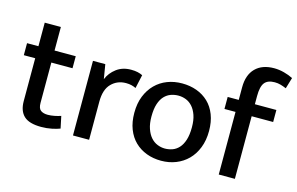

<svg xmlns="http://www.w3.org/2000/svg" viewBox="-90 -939 1817 1173"><g transform="rotate(15 818.0 -352.5)"><path d="M325 -396H191V-141Q191 -106 207.5 -94Q224 -82 252 -82Q272 -82 294.5 -86.5Q317 -91 334 -97L350 -21Q330 -13 298.5 -6.5Q267 0 232 0Q156 0 122.5 -31.5Q89 -63 89 -125V-396H17V-472H89V-621H191V-472H325Z M434 0V-472H512L527 -381Q544 -423 582 -451.5Q620 -480 674 -480Q698 -480 715.5 -476Q733 -472 747 -465L728 -379Q716 -385 700.5 -389Q685 -393 665 -393Q610 -393 573 -355.5Q536 -318 536 -242V0Z M1230 -241Q1230 -182 1211.5 -135Q1193 -88 1161 -56Q1129 -24 1086 -7Q1043 10 993 10Q943 10 900.5 -6Q858 -22 826.5 -52.5Q795 -83 777.5 -128Q760 -173 760 -231Q760 -291 778.5 -337Q797 -383 829 -415Q861 -447 904 -463.5Q947 -480 997 -480Q1047 -480 1089.5 -464.5Q1132 -449 1163.5 -419Q1195 -389 1212.5 -344Q1230 -299 1230 -241ZM1123 -236Q1123 -281 1112 -312.5Q1101 -344 1083 -364Q1065 -384 1042 -393Q1019 -402 994 -402Q970 -402 947 -394Q924 -386 906 -367Q888 -348 877.5 -316Q867 -284 867 -236Q867 -192 878 -160Q889 -128 907 -107.5Q925 -87 948.5 -77.5Q972 -68 996 -68Q1020 -68 1043 -76Q1066 -84 1084 -103.5Q1102 -123 1112.5 -155.5Q1123 -188 1123 -236Z M1516 -715Q1547 -715 1579 -706.5Q1611 -698 1636 -685L1615 -615Q1596 -623 1578.5 -628Q1561 -633 1541 -633Q1497 -633 1477.5 -608.5Q1458 -584 1458 -524V-472H1594V-396H1458V0H1356V-396H1286V-472H1356V-552Q1356 -630 1398 -672.5Q1440 -715 1516 -715Z"/></g></svg>

Font: Mukta Medium
Style: Regular
Weight: 500
Designer: Girish Dalvi and Yashodeep Gholap
Foundry: Ek Type
Version: Version 2.538;PS 1.002;hotconv 16.6.51;makeotf.lib2.5.65220;